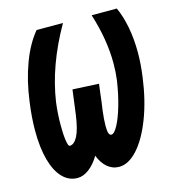

<svg xmlns="http://www.w3.org/2000/svg" viewBox="-107 -788 814 896"><g transform="rotate(-15 300.0 -340.0)"><path d="M23 -246Q23 -310 33.5 -385Q46.5 -483 76.8 -564.2Q107 -645.5 151.5 -698.5H279Q177 -520.5 152 -349.5Q145 -295.5 145 -239Q145 -194.5 149.5 -165.5Q154 -136.5 161 -136.5Q183 -136.5 199.8 -168.5Q216.5 -200.5 226 -269L241.5 -387.5L368 -381L363 -341.5Q357.5 -292.5 352 -257Q346.5 -213 346.5 -182.5Q346.5 -157.5 350.5 -147Q354.5 -136.5 362.5 -136.5Q376.5 -136.5 394 -168.8Q411.5 -201 427.5 -256Q443.5 -311 453 -376Q458 -414 458 -456Q458 -571.5 417.5 -698.5H539Q559 -655.5 570 -598.2Q581 -541 581 -475Q581 -420.5 572.5 -358.5Q558 -249.5 525 -163.8Q492 -78 448.5 -30Q405 18 359.5 18Q327.5 18 303 -2.8Q278.5 -23.5 264 -61Q241.5 -23.5 214 -2.8Q186.5 18 158.5 18Q116.5 18 86 -13.8Q55.5 -45.5 39.2 -105Q23 -164.5 23 -246Z"/></g></svg>

Font: JuliaMono ExtraBold
Style: Italic
Weight: 800
Italic angle: -9°
Monospace: yes
Designer: cormullion
Foundry: corm
Version: Version 0.057; ttfautohint (v1.8.4)